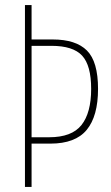

<svg xmlns="http://www.w3.org/2000/svg" viewBox="-20 -734 437 754"><path d="M365 -385Q365 -278 320.5 -224Q276 -170 178 -170H104V0H78V-714H104V-579H187Q278 -579 321.5 -535.5Q365 -492 365 -385ZM173 -195Q262 -195 300 -243Q338 -291 338 -385Q338 -477 302.5 -515.5Q267 -554 182 -554H104V-195Z"/></svg>

Font: Noto Sans Thai Looped ExtraCondensed Thin
Style: Regular
Weight: 100
Width: 2
Designer: Sasikarn Vongin, Ben Mitchell
Foundry: The Fontpad Ltd
Version: Version 1.001; ttfautohint (v1.8.4.7-5d5b)